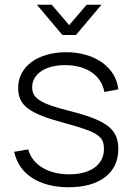

<svg xmlns="http://www.w3.org/2000/svg" viewBox="-20 -775 560 809"><path d="M345 -755 271.5 -669 198 -755H135.5L243 -627.5H300L407.5 -755ZM269.5 14C399.5 14 478.5 -46 478.5 -146.5C478.5 -229.5 432.5 -267 277 -306.5C149.5 -338.5 115.5 -360.5 115.5 -408C115.5 -464 173.5 -502 257 -500.5C345.5 -500 408 -456.5 419.5 -387.5L478.5 -398.5C469 -491.5 379 -555 259 -555C138.5 -555 56.5 -494 56.5 -405C56.5 -331 100 -297.5 250.5 -257C392.5 -218.5 418 -201.5 418 -147C418 -81 361.5 -40.5 272 -40.5C182 -40.5 116 -81 99 -145.5L40 -135.5C59 -41.5 145 14 269.5 14Z"/></svg>

Font: Hauora Light
Style: Regular
Weight: 300
Designer: Wayne Shih
Foundry: WCYS
Version: Version 1.001;hotconv 1.0.109;makeotfexe 2.5.65596